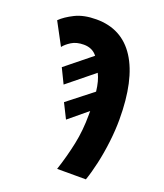

<svg xmlns="http://www.w3.org/2000/svg" viewBox="-134 -813 769 903"><g transform="rotate(20 250.0 -362.0)"><path d="M259 0Q283 -73 297.5 -142.5Q312 -212 312 -289V-309L219 -232L182 -306L307 -404Q301 -457 284 -490L152 -383L116 -457L245 -561Q221 -592 178 -592Q141 -592 116.5 -576.5Q92 -561 80 -545L20 -657Q44 -681 87 -702.5Q130 -724 193 -724Q321 -724 388 -620Q455 -516 455 -318Q455 -265 448 -206Q441 -147 429 -93.5Q417 -40 403 0Z"/></g></svg>

Font: Noto Sans Mono ExtraCondensed Black
Style: Regular
Weight: 900
Width: 2
Designer: Monotype Design Team
Foundry: Monotype Imaging Inc.
Version: Version 2.014